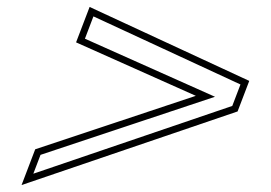

<svg xmlns="http://www.w3.org/2000/svg" viewBox="-20 -612 780 553"><path d="M544 -336 81.4 -182 42.1 -79 664.3 -291 697.9 -379 238.1 -592 199.1 -490ZM599.2 -333.3 224.6 -500.5 249.1 -564.8 672.6 -368.7 649 -306.9 76 -111.7 96.7 -166Z"/></svg>

Font: Din Kursivschrift
Style: BreitGhost
Weight: 400
Version: Version 1.089